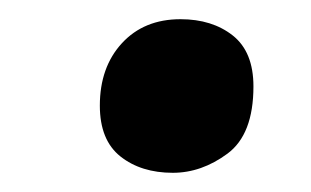

<svg xmlns="http://www.w3.org/2000/svg" viewBox="-20 -455 324 200"><path d="M160 -275Q127 -275 105.5 -292Q84 -309 84 -345Q84 -385 107 -410Q130 -435 168 -435Q201 -435 222.5 -418Q244 -401 244 -365Q244 -315 217 -295Q190 -275 160 -275Z"/></svg>

Font: Noto Serif SemiCondensed
Style: Bold Italic
Weight: 700
Width: 4
Italic angle: -12°
Designer: Monotype Design Team
Foundry: Monotype Imaging Inc.
Version: Version 2.014